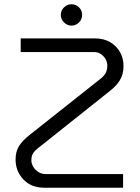

<svg xmlns="http://www.w3.org/2000/svg" viewBox="-20 -880 654 900"><path d="M189 0Q126 0 89.5 -39Q53 -78 53 -132Q53 -170 69.5 -196Q86 -222 122 -250L440 -502Q465 -520 474 -535.5Q483 -551 483 -573Q483 -588 475 -602.5Q467 -617 453 -626.5Q439 -636 421 -636H77V-700H424Q467 -700 497 -682Q527 -664 543 -635Q559 -606 559 -571Q559 -531 541 -502.5Q523 -474 488 -448L174 -198Q156 -185 146 -175Q136 -165 131.5 -154.5Q127 -144 127 -128Q127 -114 135.5 -99Q144 -84 159.5 -74Q175 -64 195 -64H557V0ZM315 -760Q295 -760 280 -775Q265 -790 265 -810Q265 -831 280 -845.5Q295 -860 315 -860Q336 -860 350.5 -845.5Q365 -831 365 -810Q365 -790 350.5 -775Q336 -760 315 -760Z"/></svg>

Font: MuseoModerno Thin Light
Style: Regular
Weight: 300
Version: Version 1.003